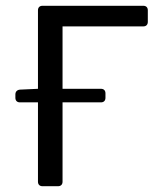

<svg xmlns="http://www.w3.org/2000/svg" viewBox="-20 -644 561 664"><path d="M491.2 -568.4V-608.4C491.2 -618.2 485.4 -624 475.6 -624H127C117.2 -624 111.3 -618.2 111.3 -608.4V-336.9L48.8 -334C39.1 -333 33.2 -327.1 33.2 -317.4V-305.7C33.2 -295.9 39.1 -290 48.8 -290H111.3V-15.6C111.3 -5.9 117.2 0 127 0H180.7C190.4 0 196.3 -5.9 196.3 -15.6V-290H329.1C338.9 -290 344.7 -295.9 344.7 -305.7V-321.3C344.7 -331.1 338.9 -336.9 329.1 -336.9H196.3V-552.7H475.6C485.4 -552.7 491.2 -558.6 491.2 -568.4Z"/></svg>

Font: Ed Sans Neue
Style: Regular
Weight: 400
Designer: Stephen Hutchings
Version: Version 1.004;PS 001.004;hotconv 1.0.88;makeotf.lib2.5.64775